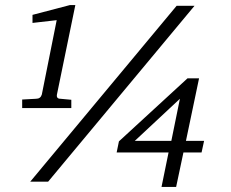

<svg xmlns="http://www.w3.org/2000/svg" viewBox="-20 -721 918 762"><path d="M790 -162 780 -116H708L679 21H621L649 -116H443L452 -160L724 -410H770L718 -162ZM752 -698 171 0H100L681 -698ZM279 -701 206 -346Q203 -329 220 -329L263 -325V-292H68V-326L123 -329Q141 -329 146 -346L205 -641L109 -630V-662L258 -701ZM694 -329 515 -162H660Z"/></svg>

Font: Veleka
Style: Italic
Weight: 400
Italic angle: -12°
Designer: Stefan Peev, Context Ltd, 2016; SIL International, 1997-2014.
Foundry: Stefan Peev, Context Ltd, 2016
Version: Version 1.000